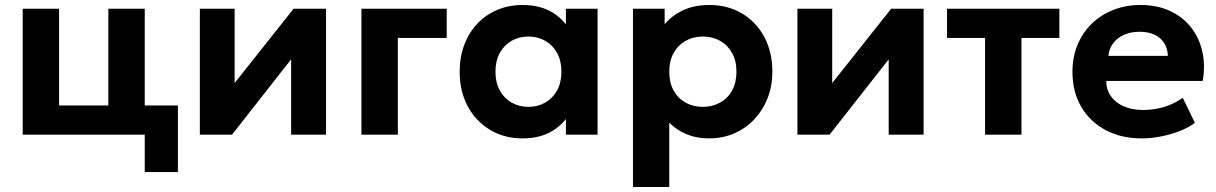

<svg xmlns="http://www.w3.org/2000/svg" viewBox="-20 -540 4878 770"><path d="M71 0V-505H217V-117H414.5V-505H560.5V0ZM560.5 150V0H495.5V-117H693.5V150Z M781.5 0V-505H921V-207L1157.5 -505H1287.5V0H1147.5V-302L910.5 0Z M1429.5 0V-505H1771.5V-388H1575.5V0Z M2075.5 15Q2003 15 1946 -18.8Q1889 -52.5 1856.2 -113Q1823.5 -173.5 1823.5 -252.5Q1823.5 -312 1842.2 -361Q1861 -410 1895 -445.8Q1929 -481.5 1975.2 -500.8Q2021.5 -520 2075.5 -520Q2147.5 -520 2197.2 -489Q2247 -458 2270 -408L2249.5 -376.5V-505H2376.5V0H2249.5V-128.5L2270 -97Q2247 -47 2197.2 -16Q2147.5 15 2075.5 15ZM2099 -111.5Q2137 -111.5 2167 -128.8Q2197 -146 2214.2 -177.5Q2231.5 -209 2231.5 -252.5Q2231.5 -296 2214.2 -327.5Q2197 -359 2167 -376.2Q2137 -393.5 2099 -393.5Q2061.5 -393.5 2031.5 -376.2Q2001.5 -359 1984.2 -327.5Q1967 -296 1967 -252.5Q1967 -209 1984.2 -177.5Q2001.5 -146 2031.5 -128.8Q2061.5 -111.5 2099 -111.5Z M2518.5 210V-505H2645.5V-443Q2674.5 -477.5 2719.2 -498.8Q2764 -520 2825.5 -520Q2898.5 -520 2955.5 -486.2Q3012.5 -452.5 3045 -392Q3077.5 -331.5 3077.5 -252.5Q3077.5 -196 3058.8 -147.5Q3040 -99 3006 -62.5Q2972 -26 2925.5 -5.5Q2879 15 2823 15Q2773.5 15 2733.8 -1.5Q2694 -18 2664 -48V210ZM2798.5 -111.5Q2837.5 -111.5 2868.2 -128.8Q2899 -146 2916.2 -177.5Q2933.5 -209 2933.5 -252.5Q2933.5 -296 2916 -327.5Q2898.5 -359 2868 -376.2Q2837.5 -393.5 2798.5 -393.5Q2760 -393.5 2729.5 -376.2Q2699 -359 2681.5 -327.5Q2664 -296 2664 -252.5Q2664 -209 2681.2 -177.5Q2698.5 -146 2729 -128.8Q2759.5 -111.5 2798.5 -111.5Z M3178 0V-505H3317.5V-207L3554 -505H3684V0H3544V-302L3307 0Z M3930.5 0V-388H3778V-505H4228.5V-388H4076.5V0Z M4558.5 15Q4476 15 4413.5 -18.5Q4351 -52 4316 -112Q4281 -172 4281 -252.5Q4281 -311 4301.2 -360Q4321.5 -409 4358.2 -444.8Q4395 -480.5 4444.8 -500.2Q4494.5 -520 4554 -520Q4619.5 -520 4670.2 -497Q4721 -474 4754.5 -432.8Q4788 -391.5 4801.2 -336Q4814.5 -280.5 4803.5 -215.5H4416.5Q4416.5 -180.5 4434.8 -154.5Q4453 -128.5 4486.2 -113.8Q4519.5 -99 4564 -99Q4608 -99 4648 -111Q4688 -123 4723.5 -147.5L4772 -47.5Q4748 -29 4712 -14.8Q4676 -0.5 4635.8 7.2Q4595.5 15 4558.5 15ZM4425 -316H4663.5Q4662 -360.5 4632.2 -386.5Q4602.5 -412.5 4550.5 -412.5Q4498.5 -412.5 4464.2 -386.5Q4430 -360.5 4425 -316Z"/></svg>

Font: Geologica SemiBold
Style: Regular
Weight: 600
Designer: Sindre Bremnes, Frode Helland
Foundry: Monokrom Skriftforlag AS
Version: Version 1.010;gftools[0.9.28]